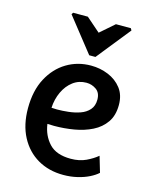

<svg xmlns="http://www.w3.org/2000/svg" viewBox="-106 -757 661 832"><g transform="rotate(15 224.5 -341.0)"><path d="M118 -686H184L247 -631L310 -686H377L382 -677L261 -526H233L113 -678ZM258 4Q193 4 143 -25Q93 -54 64.5 -108Q36 -162 36 -236Q36 -315 65.5 -370.5Q95 -426 144 -455.5Q193 -485 253 -485Q294 -485 330.5 -470Q367 -455 390 -425.5Q413 -396 413 -351Q413 -304 391.5 -273Q370 -242 334 -224Q298 -206 254 -198.5Q210 -191 165 -191L135 -192Q142 -141 174 -106.5Q206 -72 271 -72Q310 -72 339.5 -86Q369 -100 389 -117L410 -46Q396 -33 373 -21.5Q350 -10 320.5 -3Q291 4 258 4ZM134 -264 159 -263Q182 -263 209.5 -266Q237 -269 261.5 -277.5Q286 -286 301.5 -303.5Q317 -321 317 -349Q317 -380 297 -394Q277 -408 253 -408Q219 -408 193 -388.5Q167 -369 151.5 -336Q136 -303 134 -264Z"/></g></svg>

Font: Kreon Light
Style: Regular
Weight: 400
Version: Version 2.002